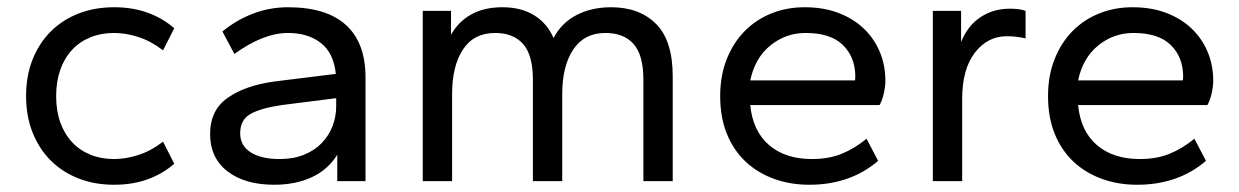

<svg xmlns="http://www.w3.org/2000/svg" viewBox="-20 -500 3421 530"><path d="M295 10Q241 10 196.5 -7.5Q152 -25 120 -57Q88 -89 70 -134Q52 -179 52 -235Q52 -291 70 -336Q88 -381 120 -413Q152 -445 196.5 -462.5Q241 -480 295 -480Q346 -480 387.5 -465Q429 -450 461 -422L430 -361Q398 -386 363 -397.5Q328 -409 295 -409Q259 -409 229.5 -397Q200 -385 179 -362.5Q158 -340 146.5 -307.5Q135 -275 135 -235Q135 -194 146.5 -162Q158 -130 179 -107.5Q200 -85 229.5 -73Q259 -61 295 -61Q328 -61 363 -72.5Q398 -84 430 -109L461 -48Q429 -20 387.5 -5Q346 10 295 10Z M737 10Q656 10 608 -27Q560 -64 560 -130Q560 -196 608.5 -230Q657 -264 737 -275L907 -296Q901 -354 865.5 -381.5Q830 -409 775 -409Q707 -409 627 -351L594 -413Q631 -444 677.5 -462Q724 -480 775 -480Q881 -480 935 -431Q989 -382 989 -286V0H911V-73Q885 -31 840 -10.5Q795 10 737 10ZM752 -61Q790 -61 819.5 -73Q849 -85 868.5 -105.5Q888 -126 898 -152Q908 -178 908 -206V-229L758 -210Q702 -202 672.5 -186Q643 -170 643 -132Q643 -98 672 -79.5Q701 -61 752 -61Z M1756 0V-280Q1756 -348 1729 -378.5Q1702 -409 1651 -409Q1593 -409 1562.5 -363.5Q1532 -318 1532 -240V0H1451V-280Q1451 -348 1424 -378.5Q1397 -409 1347 -409Q1288 -409 1258 -363.5Q1228 -318 1228 -240V0H1147V-470H1225V-404Q1245 -440 1280.5 -460Q1316 -480 1367 -480Q1419 -480 1455 -457.5Q1491 -435 1508 -395Q1530 -437 1571.5 -458.5Q1613 -480 1667 -480Q1745 -480 1791 -434Q1837 -388 1837 -289V0Z M2214 10Q2161 10 2116 -6.5Q2071 -23 2038 -54Q2005 -85 1986.5 -130.5Q1968 -176 1968 -235Q1968 -291 1986 -336.5Q2004 -382 2035.5 -414Q2067 -446 2109.5 -463Q2152 -480 2201 -480Q2253 -480 2294 -464.5Q2335 -449 2364 -421.5Q2393 -394 2408.5 -357Q2424 -320 2424 -277Q2424 -261 2419.5 -241.5Q2415 -222 2408 -210H2051Q2058 -138 2103 -99.5Q2148 -61 2221 -61Q2268 -61 2303.5 -75.5Q2339 -90 2372 -117L2404 -56Q2327 10 2214 10ZM2204 -409Q2149 -409 2106.5 -374.5Q2064 -340 2051 -278H2340Q2341 -281 2341 -288Q2341 -342 2307 -375.5Q2273 -409 2204 -409Z M2555 0V-470H2633V-384Q2651 -429 2686.5 -452.5Q2722 -476 2767 -476Q2781 -476 2792.5 -474.5Q2804 -473 2811 -470V-394Q2785 -400 2759 -400Q2706 -400 2671 -354.5Q2636 -309 2636 -227V0Z M3119 10Q3066 10 3021 -6.5Q2976 -23 2943 -54Q2910 -85 2891.5 -130.5Q2873 -176 2873 -235Q2873 -291 2891 -336.5Q2909 -382 2940.5 -414Q2972 -446 3014.5 -463Q3057 -480 3106 -480Q3158 -480 3199 -464.5Q3240 -449 3269 -421.5Q3298 -394 3313.5 -357Q3329 -320 3329 -277Q3329 -261 3324.5 -241.5Q3320 -222 3313 -210H2956Q2963 -138 3008 -99.5Q3053 -61 3126 -61Q3173 -61 3208.5 -75.5Q3244 -90 3277 -117L3309 -56Q3232 10 3119 10ZM3109 -409Q3054 -409 3011.5 -374.5Q2969 -340 2956 -278H3245Q3246 -281 3246 -288Q3246 -342 3212 -375.5Q3178 -409 3109 -409Z"/></svg>

Font: Celebes
Style: Regular
Weight: 400
Designer: Anugrah Pasau
Foundry: Lafontype
Version: Version 1.000; ttfautohint (v1.8.4)